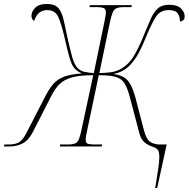

<svg xmlns="http://www.w3.org/2000/svg" viewBox="-71 -740 953 970"><path d="M713 210Q722 156 728 116Q734 76 734 54Q734 27 726 17Q718 7 702 2Q679 -5 660.5 -19.5Q642 -34 633 -67L584 -253Q572 -297 557.5 -320Q543 -343 513.5 -351.5Q484 -360 428 -360L371 -89Q362 -51 362 -33Q362 -17 373 -13.5Q384 -10 409 -10H445L443 0H231L233 -10H273Q308 -10 319 -22.5Q330 -35 339 -76L400 -360Q334 -360 294.5 -349.5Q255 -339 231.5 -316.5Q208 -294 189 -257L94 -71Q73 -31 43.5 -15.5Q14 0 -25 0H-51L-49 -10H-27Q11 -10 29.5 -24Q48 -38 66 -75L155 -248Q176 -290 197.5 -315Q219 -340 252.5 -352.5Q286 -365 343 -369Q317 -380 303.5 -397Q290 -414 280 -449.5Q270 -485 255 -551Q238 -623 222.5 -656Q207 -689 167 -689Q146 -689 129.5 -677.5Q113 -666 101 -634Q88 -644 88 -660Q88 -681 106.5 -700.5Q125 -720 167 -720Q204 -720 222 -701Q240 -682 249 -645Q258 -608 269 -553Q284 -487 294 -451Q304 -415 322 -395Q336 -381 358 -376.5Q380 -372 403 -371L457 -632Q464 -668 464 -678Q464 -693 454 -698.5Q444 -704 417 -704H381L383 -714H595L593 -704H554Q531 -704 518 -698.5Q505 -693 498.5 -677.5Q492 -662 485 -631L431 -371Q458 -371 485.5 -374.5Q513 -378 534 -389Q577 -411 603.5 -454.5Q630 -498 654 -558Q674 -607 689.5 -642.5Q705 -678 726 -697Q747 -716 784 -716Q824 -716 843 -697.5Q862 -679 862 -658Q862 -643 854 -637.5Q846 -632 838 -631Q838 -657 826.5 -673Q815 -689 781 -689Q739 -689 717.5 -656.5Q696 -624 668 -556Q649 -508 627.5 -468.5Q606 -429 576.5 -402Q547 -375 502 -366Q533 -362 553.5 -350.5Q574 -339 588 -313.5Q602 -288 614 -244L657 -79Q669 -35 689 -22.5Q709 -10 737 -10H771L723 210Z"/></svg>

Font: Noto Serif Display SemiCondensed Thin
Style: Italic
Weight: 100
Width: 4
Italic angle: -12°
Designer: Monotype Design Team
Foundry: Monotype Imaging Inc.
Version: Version 2.009